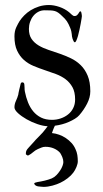

<svg xmlns="http://www.w3.org/2000/svg" viewBox="-20 -498 409 765"><path d="M116.2 233.9Q116.2 231 120.4 229.7Q124.5 228.5 130.4 227.1Q136.2 226.1 143.3 224.9Q150.4 223.6 158.2 221.7Q166 219.7 173.1 217.5Q180.2 215.3 186 212.9Q196.3 208.5 204.6 200Q212.9 191.4 219.2 181.9Q225.6 172.4 229 163.1Q232.4 153.8 232.4 147.9Q232.4 138.2 228.3 128.2Q224.1 118.2 219.7 111.3Q210 100.1 194.8 93.5Q179.7 86.9 160.6 86.9Q152.3 86.9 144.8 90.1Q137.2 93.3 130.4 96.2Q120.6 100.6 111.8 108.4Q103 116.2 94.2 120.6L91.3 121.6Q89.4 121.6 86.9 119.6Q84.5 117.7 83 116.7Q83 109.9 84 105.7Q85 101.6 88.9 96.2Q90.8 93.8 95.7 88.4Q100.6 83 106 77.1Q111.3 71.3 116 66.2Q120.6 61 122.1 59.1Q127.4 53.7 135.7 45.2Q144 36.6 150.4 29.8Q157.2 21.5 161.9 15.6Q166.5 9.8 169.9 4.9Q152.3 4.4 129.4 -3.4Q106.4 -11.2 86.2 -22.7Q65.9 -34.2 51.8 -47.1Q37.6 -60.1 37.6 -70.3Q37.6 -83.5 43.7 -96.4Q49.8 -109.4 52.7 -120.6Q52.7 -122.6 54 -128.7Q55.2 -134.8 56.9 -141.8Q58.6 -148.9 60.1 -154.8Q61.5 -160.6 62 -163.1Q63.5 -169.9 68.8 -169.9Q76.7 -169.9 77.1 -160.6Q78.1 -153.8 77.9 -147.7Q77.6 -141.6 79.1 -133.3Q83.5 -110.4 91.6 -90.1Q99.6 -69.8 112.5 -54.2Q125.5 -38.6 143.8 -29.5Q162.1 -20.5 187 -20.5Q205.1 -20.5 221.7 -26.1Q238.3 -31.7 251.2 -42Q264.2 -52.2 271.7 -67.4Q279.3 -82.5 279.3 -101.6Q279.3 -131.3 268.8 -150.4Q258.3 -169.4 241.5 -182.1Q224.6 -194.8 202.9 -202.9Q181.2 -210.9 158.4 -218.5Q135.7 -226.1 114 -235.1Q92.3 -244.1 75.4 -259Q58.6 -273.9 48.1 -296.4Q37.6 -318.8 37.6 -353Q37.6 -374 44.9 -389.4Q52.2 -404.8 58.1 -414.1Q65.4 -425.3 76.7 -436.8Q87.9 -448.2 102.5 -457.3Q117.2 -466.3 135.5 -472.2Q153.8 -478 175.3 -478Q194.3 -478 216.6 -470.5Q238.8 -462.9 255.4 -449.2Q260.7 -444.8 266.1 -439.5Q271.5 -434.1 276.9 -434.1Q283.7 -434.1 288.1 -438.7Q292.5 -443.4 296.9 -451.2Q297.9 -452.1 299.1 -452.4Q300.3 -452.6 301.3 -452.6Q302.7 -452.6 303.5 -450Q304.2 -447.3 304.9 -444.1Q305.7 -440.9 305.9 -437.7Q306.2 -434.6 306.2 -433.1Q306.2 -431.6 304.9 -423.3Q303.7 -415 301.5 -403.6Q299.3 -392.1 296.6 -379.2Q293.9 -366.2 290.8 -355.2Q287.6 -344.2 284.4 -336.9Q281.2 -329.6 278.3 -329.6Q277.3 -329.6 276.4 -330.1Q274.4 -331.1 274.4 -332Q270.5 -338.9 269 -343.8Q267.6 -348.6 266.8 -353Q266.1 -357.4 265.9 -362.1Q265.6 -366.7 264.2 -372.6Q263.2 -376.5 262.2 -380.1Q261.2 -383.8 259.8 -386.7Q253.4 -402.8 246.6 -413.1Q239.7 -423.3 227.5 -434.1Q219.2 -442.4 212.6 -447Q206.1 -451.7 198.7 -453.9Q191.4 -456.1 181.6 -456.5Q171.9 -457 157.7 -457Q144 -457 132.6 -450.9Q121.1 -444.8 112.8 -434.6Q104.5 -424.3 99.9 -410.9Q95.2 -397.5 95.2 -382.8Q95.2 -358.4 105.7 -343Q116.2 -327.6 133.5 -317.1Q150.9 -306.6 172.9 -299.3Q194.8 -292 217.5 -284.2Q240.2 -276.4 262.2 -265.9Q284.2 -255.4 301.5 -238.5Q318.8 -221.7 329.3 -196.5Q339.8 -171.4 339.8 -134.3Q339.8 -109.9 327.1 -85.2Q314.5 -60.5 295.9 -39.1Q289.1 -31.2 278.3 -24.7Q267.6 -18.1 254.9 -12.5Q242.2 -6.8 227.8 -2.9Q213.4 1 198.7 2.9Q196.8 6.8 195.6 9.5Q194.3 12.2 193.1 15.4Q191.9 18.6 190.4 22.5Q189 26.4 187 32.2Q201.7 33.7 215.8 38.8Q230 43.9 242.4 52.2Q254.9 60.5 264.9 71.5Q274.9 82.5 280.8 96.2Q286.1 107.4 288.1 119.6Q290 131.8 290 144.5Q290 154.3 284.7 167.2Q279.3 180.2 272 189.9Q263.7 201.2 249.5 212.2Q235.4 223.1 220.7 230Q208 236.3 189.2 241.5Q170.4 246.6 153.8 246.6Q148.4 246.1 142.6 245.8Q136.7 245.6 131.6 244.6Q126.5 243.7 122.3 241.2Q118.2 238.8 116.2 233.9Z"/></svg>

Font: IM FELL French Canon
Style: Regular
Weight: 400
Designer: Igino Marini
Foundry: Igino Marini,
Version: 3.00